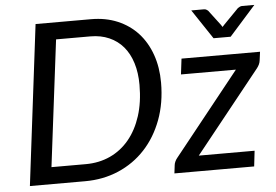

<svg xmlns="http://www.w3.org/2000/svg" viewBox="-51 -785 1229 855"><g transform="rotate(-5 564.0 -358.0)"><path d="M49 0ZM671 -408.5Q671 -317 642.8 -241.8Q614.5 -166.5 564.5 -112.8Q514.5 -59 445.8 -29.5Q377 0 296 0H49L137 -716.5H384.5Q450.5 -716.5 503.5 -694Q556.5 -671.5 593.8 -630.8Q631 -590 651 -533.2Q671 -476.5 671 -408.5ZM574.5 -406.5Q574.5 -460.5 561 -504Q547.5 -547.5 521.8 -577.8Q496 -608 459 -624.2Q422 -640.5 375.5 -640.5H222L152 -75.5H305.5Q365 -75.5 414.5 -98.2Q464 -121 499.5 -163.8Q535 -206.5 554.8 -267.8Q574.5 -329 574.5 -406.5ZM1117 -468.5Q1116 -459 1111.8 -450.2Q1107.5 -441.5 1102 -434.5L810 -69.5H1059.5L1051.5 0H695L699.5 -37Q700 -43.5 704 -52.5Q708 -61.5 714.5 -69L1008 -436.5H762.5L771 -506.5H1122ZM833 -716.5H890Q895.5 -716.5 900.2 -714Q905 -711.5 907.5 -709L959 -641L965.5 -631L974.5 -641L1041 -709Q1044.5 -711.5 1049.8 -714Q1055 -716.5 1060 -716.5H1115L997.5 -584.5H921Z"/></g></svg>

Font: Lato
Style: Italic
Weight: 400
Italic angle: -7°
Designer: Lukasz Dziedzic
Foundry: tyPoland Lukasz Dziedzic
Version: Version 2.007; 2014-02-27